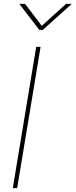

<svg xmlns="http://www.w3.org/2000/svg" viewBox="-20 -969 389 989"><path d="M189 -727.5 68.4 0H45.9L166.5 -727.5ZM108.9 -949.2 195.3 -835.9 320.3 -949.2H348.6V-948.2L200.2 -814.9H182.6L80.1 -948.2L80.6 -949.2Z"/></svg>

Font: Inter 28pt Thin
Style: Italic
Weight: 250
Italic angle: -9.3988°
Designer: Rasmus Andersson
Foundry: rsms
Version: Version 4.001;git-66647c0bb